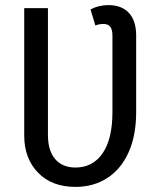

<svg xmlns="http://www.w3.org/2000/svg" viewBox="-20 -721 629 753"><path d="M514 -581V-281Q514 -190 484.5 -124Q455 -58 401 -23Q347 12 276 12Q183 12 129 -44Q75 -100 75 -189V-689H168V-192Q168 -130 196.5 -97Q225 -64 276 -64Q344 -64 382.5 -120Q421 -176 421 -282V-581Q421 -605 412.5 -616Q404 -627 386 -627Q368 -627 354 -621L335 -684Q367 -701 405 -701Q457 -701 485.5 -670.5Q514 -640 514 -581Z"/></svg>

Font: Fira Sans Condensed
Style: Regular
Weight: 400
Width: 3
Designer: bBox Type GmbH & Carrois Corporate GbR & Edenspiekermann AG
Foundry: bBox Type GmbH & Carrois Corporate GbR & Edenspiekermann AG
Version: Version 4.301